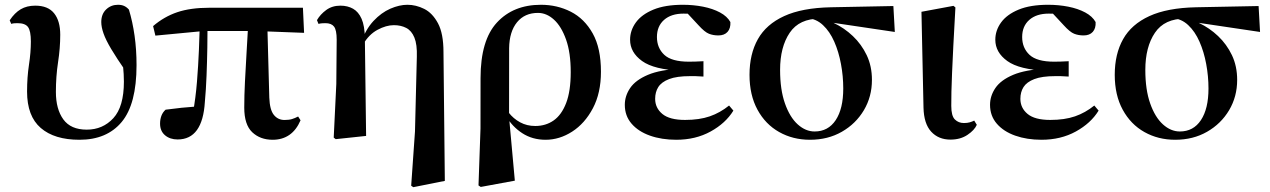

<svg xmlns="http://www.w3.org/2000/svg" viewBox="-20 -572 5345 808"><path d="M314.5 16.2Q209 16.2 151.5 -33.5Q93.9 -83.1 93.9 -186.6Q93.9 -246.7 101.9 -299.3Q109.9 -351.9 109.9 -397.3Q109.9 -441.7 98 -458.1Q86.1 -474.5 53.7 -474.5Q46.4 -474.5 39.9 -474Q33.3 -473.5 27.3 -471.5L20.8 -486.5Q41.7 -518.1 67.3 -533.1Q92.8 -548.2 128.5 -548.2Q182 -548.2 207.7 -516.1Q233.5 -484 233.5 -425.8Q233.5 -369.7 224.3 -310Q215.2 -250.4 215.2 -185.4Q215.2 -112.8 246.5 -69.6Q277.9 -26.4 345.1 -26.4Q412.5 -26.4 457 -74.7Q501.4 -123.1 501.4 -228.2Q501.4 -259.1 497.8 -294.4Q494.2 -329.7 488.4 -362.1L507.8 -361.2L509.9 -270.9Q470.9 -327.3 448 -365.7Q425.1 -404.1 415.7 -431.2Q406.2 -458.2 406.2 -479.1Q406.2 -512.9 426.8 -532.4Q447.4 -551.9 476.3 -551.9Q492.1 -551.9 503 -546.7Q514 -541.5 522.6 -531.4Q538.1 -480.2 546.3 -421.8Q554.6 -363.4 554.6 -297.8Q554.6 -133.7 492.1 -58.7Q429.7 16.2 314.5 16.2Z M727.5 14.9Q695.3 14.9 674.4 -2.8Q653.6 -20.5 653.6 -51.8Q653.6 -69.5 659.1 -84.4Q664.6 -99.3 676.8 -110.4Q710.2 -114.9 744.4 -118.5Q778.7 -122 817.7 -124.7L791.8 -95.7Q803.4 -159.4 808.9 -227.7Q814.4 -296 817.1 -361.3Q819.8 -426.6 821.3 -482H853.5Q853.5 -431.1 852.5 -371.7Q851.5 -312.4 849.2 -253.3Q846.9 -194.3 842.1 -142.7Q837.4 -64.5 808.8 -24.8Q780.2 14.9 727.5 14.9ZM633.9 -422.1 624.3 -462.2Q670.5 -501.9 726.2 -520.7Q781.9 -539.4 860.8 -539.4H1254.8L1259.7 -433.8L1056.1 -441.5H838ZM1127.5 16.2Q1074.9 16.2 1041.4 -15.6Q1007.9 -47.4 1007.9 -119.3Q1007.9 -169 1010.9 -228.9Q1013.8 -288.8 1017.8 -353.8Q1021.7 -418.8 1025.2 -482H1104.6L1113.3 -160.9Q1115.3 -109.4 1132.6 -88.3Q1149.9 -67.1 1177.2 -67.1Q1196.2 -67.1 1208.7 -70.9Q1221.2 -74.7 1234.6 -81.7L1244.8 -65.8Q1227.4 -24.9 1197.8 -4.3Q1168.2 16.2 1127.5 16.2Z M1384.4 7.1 1395.3 -218.7 1396.9 -404.9Q1396.9 -445.6 1385.7 -460.1Q1374.6 -474.5 1349.5 -474.5Q1342.2 -474.5 1335.3 -474Q1328.4 -473.5 1320.2 -471.5L1313.9 -487.3Q1328 -511.7 1352.9 -529.9Q1377.8 -548.2 1412.5 -548.2Q1443 -548.2 1465.9 -535.2Q1488.7 -522.3 1501.7 -492.8Q1514.7 -463.3 1515.5 -411.7V-407.7L1520.7 0L1392.7 13.6ZM1710.4 209.7 1726.4 -18.9 1734.2 -332.9Q1735.9 -384.8 1723.9 -413.9Q1712 -442.9 1689.5 -454.5Q1667 -466.1 1637.6 -466.1Q1605 -466.1 1568.5 -446.4Q1531.9 -426.7 1507.6 -384.4L1496.8 -393.2H1499.6Q1518.9 -448.5 1551.7 -483.7Q1584.6 -518.8 1622.6 -535.4Q1660.7 -551.9 1694.6 -551.9Q1730.4 -551.9 1765.2 -534.6Q1800 -517.2 1823.2 -474Q1846.3 -430.9 1846.3 -352.9L1852 189.3L1719.4 215.7Z M1993.7 208.4 2002.1 -31.5 2002.3 -243.1Q2002.3 -402.7 2071.4 -477.3Q2140.4 -551.9 2256.5 -551.9Q2324.7 -551.9 2382.1 -522.7Q2439.6 -493.4 2474.3 -431.4Q2509 -369.4 2509 -270Q2509 -180.9 2475.2 -116.7Q2441.3 -52.5 2388 -18.2Q2334.6 16.2 2276 16.2Q2220.4 16.2 2177.7 -11.6Q2134.9 -39.4 2108.9 -84.8H2104.5L2120.4 -98.6Q2140.6 -72.5 2169 -57.2Q2197.3 -41.8 2232.5 -41.8Q2276.8 -41.8 2310.1 -65.2Q2343.4 -88.6 2362.6 -138.6Q2381.8 -188.7 2381.8 -268.3Q2381.8 -350.3 2362.1 -405.7Q2342.4 -461.1 2311.2 -489.4Q2280.1 -517.7 2244 -517.7Q2188 -517.7 2155.8 -478.3Q2123.6 -438.9 2122.6 -369.3L2122.3 -86.8L2122.7 -74.4L2146.6 188.3L2003.2 214.7Z M2825.9 16.2Q2764.5 16.2 2715.4 -1.2Q2666.4 -18.5 2637.9 -51.5Q2609.4 -84.5 2609.4 -130.8Q2609.4 -168.4 2632 -201.7Q2654.6 -235 2706.8 -257.1Q2759 -279.1 2847.4 -283.1V-274.3Q2732.6 -278.8 2682.1 -315.2Q2631.6 -351.5 2631.6 -404.7Q2631.6 -443.9 2655.9 -477.5Q2680.2 -511 2729.6 -531.5Q2779.1 -551.9 2854 -551.9Q2898 -551.9 2938.7 -543.9Q2979.5 -535.8 3009.9 -519.6Q3040.3 -503.3 3053.7 -479.2Q3055.2 -452.9 3041.8 -437.9Q3028.4 -422.9 3003.1 -422.9Q2981.6 -422.9 2963.6 -429.9Q2945.7 -436.8 2919.2 -466.1L2856.2 -533.9L2917.5 -534.8L2939.7 -509.1Q2912.5 -511.9 2893.4 -513.3Q2874.2 -514.7 2856.4 -514.7Q2804.6 -514.7 2774.6 -488.3Q2744.6 -461.8 2744.6 -416.3Q2744.6 -370.3 2775.5 -341.3Q2806.5 -312.4 2879.1 -312.4Q2893.8 -312.4 2907.7 -312.9Q2921.7 -313.4 2940.4 -314.4V-249.8Q2917.3 -251.6 2905.5 -251.6Q2893.7 -251.6 2884.3 -251.6Q2827.7 -251.6 2795.6 -239.1Q2763.6 -226.7 2750.3 -205.6Q2737.1 -184.5 2737.1 -156.2Q2737.1 -117.7 2767.4 -92.5Q2797.7 -67.3 2863.1 -67.3Q2923.3 -67.3 2967 -82.4Q3010.6 -97.5 3048.2 -127.9L3066.3 -106.5Q3033.7 -53.4 2970.5 -18.6Q2907.3 16.2 2825.9 16.2Z M3388.5 16.2Q3316.9 16.2 3259.1 -16.3Q3201.3 -48.7 3167.8 -110.2Q3134.2 -171.8 3134.2 -257.1Q3134.2 -344.6 3169.4 -407.2Q3204.5 -469.7 3280 -504.3Q3355.4 -538.9 3476.5 -541.4L3739.6 -546.6L3745.7 -437.5L3457.8 -480.3L3430.9 -493.5Q3343.8 -494 3303.4 -434.2Q3262.9 -374.4 3262.9 -277.8Q3262.9 -194.4 3283.4 -136.5Q3303.8 -78.6 3337 -48.6Q3370.1 -18.7 3408.2 -18.7Q3465.3 -18.7 3497 -66.6Q3528.7 -114.5 3528.7 -199.6Q3528.7 -251.2 3519.1 -302.6Q3509.6 -354.1 3490.8 -396.8Q3472 -439.5 3443.4 -466.3Q3414.8 -493.2 3377.2 -495.5L3398.9 -504.5Q3444.2 -496.4 3488.6 -475.4Q3533 -454.4 3569.1 -420.2Q3605.3 -385.9 3627.4 -339.8Q3649.4 -293.6 3649.4 -235.7Q3649.4 -165.4 3615.5 -108.2Q3581.5 -51.1 3522.8 -17.5Q3464.1 16.2 3388.5 16.2Z M3979.8 15.5Q3929.4 15.5 3898.6 -18.1Q3867.9 -51.7 3866.4 -119.2L3857.8 -522.4L3992.5 -547.4L4000.7 -540.7Q3995.3 -445.9 3991.9 -378.9Q3988.6 -311.9 3986.6 -265.3Q3984.6 -218.6 3983.9 -185.7Q3983.3 -152.8 3983.3 -126.4Q3983.3 -84 3998.6 -69.1Q4013.9 -54.2 4036.5 -54.2Q4050.7 -54.2 4061 -57.2Q4071.3 -60.2 4079.8 -64.5L4090.7 -46.8Q4081 -24.2 4051.4 -4.4Q4021.8 15.5 3979.8 15.5Z M4362.9 16.2Q4301.5 16.2 4252.4 -1.2Q4203.4 -18.5 4174.9 -51.5Q4146.4 -84.5 4146.4 -130.8Q4146.4 -168.4 4169 -201.7Q4191.6 -235 4243.8 -257.1Q4296 -279.1 4384.4 -283.1V-274.3Q4269.6 -278.8 4219.1 -315.2Q4168.6 -351.5 4168.6 -404.7Q4168.6 -443.9 4192.9 -477.5Q4217.2 -511 4266.6 -531.5Q4316.1 -551.9 4391 -551.9Q4435 -551.9 4475.7 -543.9Q4516.5 -535.8 4546.9 -519.6Q4577.3 -503.3 4590.7 -479.2Q4592.2 -452.9 4578.8 -437.9Q4565.4 -422.9 4540.1 -422.9Q4518.6 -422.9 4500.6 -429.9Q4482.7 -436.8 4456.2 -466.1L4393.2 -533.9L4454.5 -534.8L4476.7 -509.1Q4449.5 -511.9 4430.4 -513.3Q4411.2 -514.7 4393.4 -514.7Q4341.6 -514.7 4311.6 -488.3Q4281.6 -461.8 4281.6 -416.3Q4281.6 -370.3 4312.5 -341.3Q4343.5 -312.4 4416.1 -312.4Q4430.8 -312.4 4444.7 -312.9Q4458.7 -313.4 4477.4 -314.4V-249.8Q4454.3 -251.6 4442.5 -251.6Q4430.7 -251.6 4421.3 -251.6Q4364.7 -251.6 4332.6 -239.1Q4300.6 -226.7 4287.3 -205.6Q4274.1 -184.5 4274.1 -156.2Q4274.1 -117.7 4304.4 -92.5Q4334.7 -67.3 4400.1 -67.3Q4460.3 -67.3 4504 -82.4Q4547.6 -97.5 4585.2 -127.9L4603.3 -106.5Q4570.7 -53.4 4507.5 -18.6Q4444.3 16.2 4362.9 16.2Z M4925.5 16.2Q4853.9 16.2 4796.1 -16.3Q4738.3 -48.7 4704.8 -110.2Q4671.2 -171.8 4671.2 -257.1Q4671.2 -344.6 4706.4 -407.2Q4741.5 -469.7 4817 -504.3Q4892.4 -538.9 5013.5 -541.4L5276.6 -546.6L5282.7 -437.5L4994.8 -480.3L4967.9 -493.5Q4880.8 -494 4840.4 -434.2Q4799.9 -374.4 4799.9 -277.8Q4799.9 -194.4 4820.4 -136.5Q4840.8 -78.6 4874 -48.6Q4907.1 -18.7 4945.2 -18.7Q5002.3 -18.7 5034 -66.6Q5065.7 -114.5 5065.7 -199.6Q5065.7 -251.2 5056.1 -302.6Q5046.6 -354.1 5027.8 -396.8Q5009 -439.5 4980.4 -466.3Q4951.8 -493.2 4914.2 -495.5L4935.9 -504.5Q4981.2 -496.4 5025.6 -475.4Q5070 -454.4 5106.1 -420.2Q5142.3 -385.9 5164.4 -339.8Q5186.4 -293.6 5186.4 -235.7Q5186.4 -165.4 5152.5 -108.2Q5118.5 -51.1 5059.8 -17.5Q5001.1 16.2 4925.5 16.2Z"/></svg>

Font: Noto Serif KR
Style: Regular
Weight: 200
Designer: Ryoko NISHIZUKA 西塚涼子 (kana & ideographs); Frank Grießhammer (Latin, Greek & Cyrillic); Wenlong ZHANG 张文龙 (bopomofo); San
Foundry: Adobe
Version: Version 2.001;hotconv 1.1.0;makeotfexe 2.6.0